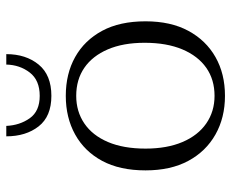

<svg xmlns="http://www.w3.org/2000/svg" viewBox="-84 -658 753 626"><g transform="rotate(-90 293.0 -345.5)"><path d="M293 11Q222 11 167 -20Q112 -51 81 -108.5Q50 -166 50 -248Q50 -332 81 -389.5Q112 -447 167 -477.5Q222 -508 293 -508Q365 -508 419.5 -477.5Q474 -447 505 -389.5Q536 -332 536 -248Q536 -166 505 -108.5Q474 -51 419.5 -20Q365 11 293 11ZM293 -23Q346 -23 384.5 -50Q423 -77 444.5 -128Q466 -179 466 -251Q466 -321 444.5 -371Q423 -421 384.5 -447.5Q346 -474 293 -474Q242 -474 203 -447.5Q164 -421 142.5 -370.5Q121 -320 121 -248Q121 -178 142.5 -127.5Q164 -77 203 -50Q242 -23 293 -23ZM293 -555Q226 -555 193.5 -596.5Q161 -638 161 -702H195Q197 -658 220 -625.5Q243 -593 293 -593Q344 -593 369 -625.5Q394 -658 395 -702H429Q429 -638 395 -596.5Q361 -555 293 -555Z"/></g></svg>

Font: Montagu Slab 144pt Light
Style: Regular
Weight: 300
Designer: Florian Karsten
Foundry: Florian Karsten
Version: Version 1.000